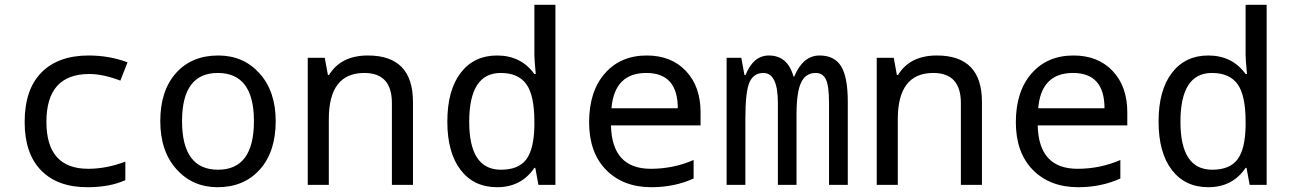

<svg xmlns="http://www.w3.org/2000/svg" viewBox="-20 -780 5441 810"><path d="M518.1 -517.1 487.8 -439.9Q414.6 -467.8 356.9 -467.8Q175.8 -467.8 175.8 -266.1Q175.8 -67.9 352.1 -67.9Q428.7 -67.9 508.8 -98.1V-20Q443.4 9.8 348.1 9.8Q222.7 9.8 153.3 -61.3Q84 -132.3 84 -265.1Q84 -402.3 154.8 -474.1Q225.6 -545.9 354 -545.9Q440.9 -545.9 518.1 -517.1Z M897.9 9.8Q792.5 9.8 724.4 -66.2Q656.2 -142.1 656.2 -269Q656.2 -397.5 722.4 -471.7Q788.6 -545.9 900.9 -545.9Q1007.3 -545.9 1075.2 -470.2Q1143.1 -394.5 1143.1 -269Q1143.1 -139.6 1076.2 -64.9Q1009.3 9.8 897.9 9.8ZM899.9 -64Q1051.3 -64 1051.3 -269Q1051.3 -472.2 898.9 -472.2Q748 -472.2 748 -269Q748 -64 899.9 -64Z M1633.3 0V-345.2Q1633.3 -472.2 1517.1 -472.2Q1367.2 -472.2 1367.2 -277.8V0H1278.3V-536.1H1350.1L1363.3 -463.9H1368.2Q1418.5 -545.9 1532.2 -545.9Q1722.2 -545.9 1722.2 -350.1V0Z M2238.3 -71.8H2234.4Q2179.2 9.8 2077.1 9.8Q1979 9.8 1923.1 -63.2Q1867.2 -136.2 1867.2 -267.1Q1867.2 -398.9 1923.3 -472.4Q1979.5 -545.9 2077.1 -545.9Q2177.7 -545.9 2234.4 -467.8H2240.2Q2234.4 -530.8 2234.4 -546.9V-759.8H2323.2V0H2251.5ZM2234.4 -247.1V-267.1Q2234.4 -377.9 2200.4 -425Q2166.5 -472.2 2092.3 -472.2Q1959.5 -472.2 1959.5 -266.1Q1959.5 -64 2093.3 -64Q2167.5 -64 2200 -107.2Q2232.4 -150.4 2234.4 -247.1Z M2935.5 -251H2557.6Q2561.5 -67.9 2725.6 -67.9Q2820.8 -67.9 2906.2 -105V-26.9Q2825.2 9.8 2728.5 9.8Q2608.9 9.8 2537.1 -63.2Q2465.3 -136.2 2465.3 -264.2Q2465.3 -394 2531.5 -470Q2597.7 -545.9 2708.5 -545.9Q2812 -545.9 2873.8 -480.5Q2935.5 -415 2935.5 -306.2ZM2559.6 -323.2H2839.4Q2839.4 -472.2 2706.5 -472.2Q2572.3 -472.2 2559.6 -323.2Z M3477.5 0V-345.2Q3477.5 -416.5 3464.6 -444.3Q3451.7 -472.2 3421.4 -472.2Q3378.9 -472.2 3359.6 -431.6Q3340.3 -391.1 3340.3 -295.9V0H3261.7V-345.2Q3261.7 -472.2 3200.7 -472.2Q3159.7 -472.2 3142.1 -433.3Q3124.5 -394.5 3124.5 -277.8V0H3045.4V-536.1H3107.4L3120.6 -463.9H3125.5Q3158.2 -545.9 3223.6 -545.9Q3303.2 -545.9 3327.6 -457H3330.6Q3367.7 -545.9 3437.5 -545.9Q3500 -545.9 3528.3 -500.7Q3556.6 -455.6 3556.6 -350.1V0Z M4033.7 0V-345.2Q4033.7 -472.2 3917.5 -472.2Q3767.6 -472.2 3767.6 -277.8V0H3678.7V-536.1H3750.5L3763.7 -463.9H3768.6Q3818.8 -545.9 3932.6 -545.9Q4122.6 -545.9 4122.6 -350.1V0Z M4735.8 -251H4357.9Q4361.8 -67.9 4525.9 -67.9Q4621.1 -67.9 4706.5 -105V-26.9Q4625.5 9.8 4528.8 9.8Q4409.2 9.8 4337.4 -63.2Q4265.6 -136.2 4265.6 -264.2Q4265.6 -394 4331.8 -470Q4397.9 -545.9 4508.8 -545.9Q4612.3 -545.9 4674.1 -480.5Q4735.8 -415 4735.8 -306.2ZM4359.9 -323.2H4639.6Q4639.6 -472.2 4506.8 -472.2Q4372.6 -472.2 4359.9 -323.2Z M5238.8 -71.8H5234.9Q5179.7 9.8 5077.6 9.8Q4979.5 9.8 4923.6 -63.2Q4867.7 -136.2 4867.7 -267.1Q4867.7 -398.9 4923.8 -472.4Q4980 -545.9 5077.6 -545.9Q5178.2 -545.9 5234.9 -467.8H5240.7Q5234.9 -530.8 5234.9 -546.9V-759.8H5323.7V0H5252ZM5234.9 -247.1V-267.1Q5234.9 -377.9 5200.9 -425Q5167 -472.2 5092.8 -472.2Q4960 -472.2 4960 -266.1Q4960 -64 5093.8 -64Q5168 -64 5200.4 -107.2Q5232.9 -150.4 5234.9 -247.1Z"/></svg>

Font: Droid Sans Mono
Style: Regular
Weight: 400
Monospace: yes
Version: Version 1.00 build 112